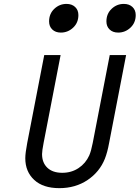

<svg xmlns="http://www.w3.org/2000/svg" viewBox="-20 -947 711 977"><path d="M229.8 -837.9Q229.8 -877 256.2 -902Q282.6 -927.1 318.4 -927.1Q345.7 -927.1 362.3 -911.5Q378.9 -895.8 378.9 -870.4Q378.9 -831.4 352.2 -806.3Q325.5 -781.2 289.7 -781.2Q262.4 -781.2 246.1 -796.9Q229.8 -812.5 229.8 -837.9ZM521.5 -837.9Q521.5 -877 547.9 -902Q574.2 -927.1 610 -927.1Q637.4 -927.1 654 -911.5Q670.6 -895.8 670.6 -870.4Q670.6 -831.4 643.9 -806.3Q617.2 -781.2 581.4 -781.2Q554 -781.2 537.8 -796.9Q521.5 -812.5 521.5 -837.9ZM194 -162.8Q194 -119.1 221 -93.4Q248 -67.7 296.9 -67.7Q343.8 -67.7 379.9 -91.8Q416 -115.9 434.2 -156.2Q444 -179 451.8 -219.4L538.4 -666.7H621.7L535.2 -219.4Q526.7 -172.5 513.7 -139.3Q487 -72.3 425.5 -30.9Q363.9 10.4 281.9 10.4Q199.2 10.4 154 -31.6Q108.7 -73.6 108.7 -141.9Q108.7 -168 118.5 -219.4L205.1 -666.7H288.4L201.8 -219.4Q194 -179 194 -162.8Z"/></svg>

Font: Monoid
Style: Italic
Weight: 400
Width: 4
Italic angle: -11°
Monospace: yes
Version: Version 0.61